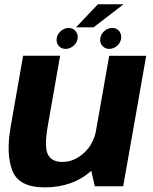

<svg xmlns="http://www.w3.org/2000/svg" viewBox="-20 -846 694 872"><path d="M410.5 0H539.5L644 -592.5H476L388.5 -97ZM253 -593H85L28.5 -271Q6.5 -145 36.5 -70Q66.5 5 182.5 5Q311.5 5 395.8 -71.5Q480 -148 494 -226L418 -261Q406.5 -192.5 361.5 -151.5Q316.5 -110.5 264 -110.5Q214 -110.5 197 -145.5Q180 -180.5 198 -279.5ZM278.5 -624Q299 -624 316 -640Q333 -656 333 -677.5Q333 -695.5 321.2 -707.2Q309.5 -719 292 -719Q271 -719 254 -703Q237 -687 237 -665Q237 -647.5 248.5 -635.8Q260 -624 278.5 -624ZM476 -624Q497.5 -624 514 -640Q530.5 -656 530.5 -677.5Q530.5 -695.5 519.2 -707.2Q508 -719 489.5 -719Q468.5 -719 451.8 -703Q435 -687 435 -665Q435 -647.5 446.8 -635.8Q458.5 -624 476 -624ZM325.5 -722H405L541 -826.5H424.5Z"/></svg>

Font: Anybody Thin
Style: Bold Italic
Weight: 700
Italic angle: -10°
Version: Version 1.113;gftools[0.9.25]